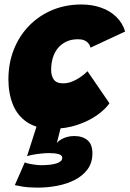

<svg xmlns="http://www.w3.org/2000/svg" viewBox="-20 -568 578 856"><path d="M148.5 268.5Q109 268.5 81.2 264Q53.5 259.5 46 257.5L90.5 156Q101 161 125.2 164.8Q149.5 168.5 162 168.5Q208 168.5 232.8 160.2Q257.5 152 257.5 136Q257.5 123.5 240.8 119Q224 114.5 199.5 114.5Q180.5 114.5 161 116.8Q141.5 119 125.8 122Q110 125 100.5 128.5L146 -13.5L256 -19.5L233.5 69.5Q244 56.5 265 47.5Q286 38.5 312 38.5Q348 38.5 370 57Q392 75.5 392 115.5Q392 157 370.8 186.2Q349.5 215.5 314 233.8Q278.5 252 235.5 260.2Q192.5 268.5 148.5 268.5ZM468 -107.5Q449 -80 412 -54Q375 -28 324.2 -11Q273.5 6 212.5 6Q145 6 101.8 -22.5Q58.5 -51 38 -100.8Q17.5 -150.5 17.5 -214Q17.5 -286.5 41.8 -347.5Q66 -408.5 110 -453.5Q154 -498.5 213.2 -523.2Q272.5 -548 343 -548Q390 -548 429.8 -534.2Q469.5 -520.5 497.8 -493.5Q526 -466.5 538 -427.5L383.5 -355.5Q383 -358.5 380.5 -364.5Q378 -370.5 372 -377.2Q366 -384 355.2 -388.5Q344.5 -393 327 -393Q298 -393 275.8 -382.5Q253.5 -372 238.2 -353.5Q223 -335 215.5 -310Q208 -285 208 -256.5Q208 -231 219.5 -213.8Q231 -196.5 261.5 -196.5Q280.5 -196.5 298.5 -203.2Q316.5 -210 331.2 -219.5Q346 -229 356.2 -237.8Q366.5 -246.5 370 -250.5Z"/></svg>

Font: Grandstander Thin Black
Style: Italic
Weight: 900
Italic angle: -15°
Version: Version 1.200